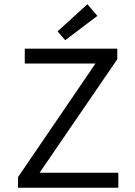

<svg xmlns="http://www.w3.org/2000/svg" viewBox="-20 -887 640 907"><path d="M65 0V-50L431 -587H97V-657H534V-607L167 -71H539V0ZM288 -697 252 -739 393 -867 440 -812Z"/></svg>

Font: SauceCodePro NFM
Style: Regular
Weight: 400
Monospace: yes
Designer: Paul D. Hunt, Teo Tuominen
Foundry: Adobe
Version: Version 2.042;hotconv 1.1.0;makeotfexe 2.6.0;Nerd Fonts 3.3.